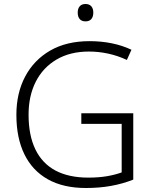

<svg xmlns="http://www.w3.org/2000/svg" viewBox="-20 -931 764 961"><path d="M387 -364H647V-32Q594 -11 535.5 -0.5Q477 10 410 10Q297 10 219.5 -33.5Q142 -77 102 -159Q62 -241 62 -356Q62 -465 106 -548Q150 -631 231.5 -678Q313 -725 428 -725Q486 -725 538.5 -714.5Q591 -704 638 -682L615 -631Q570 -652 522 -662.5Q474 -673 425 -673Q331 -673 263 -633Q195 -593 159 -522Q123 -451 123 -357Q123 -254 157 -183.5Q191 -113 257.5 -77.5Q324 -42 422 -42Q474 -42 515 -49Q556 -56 589 -68V-311H387ZM408 -911Q427 -911 437 -899.5Q447 -888 447 -868Q447 -847 437 -835.5Q427 -824 408 -824Q389 -824 379 -835.5Q369 -847 369 -868Q369 -888 379 -899.5Q389 -911 408 -911Z"/></svg>

Font: Noto Sans Georgian Light
Style: Regular
Weight: 300
Version: Version 2.002